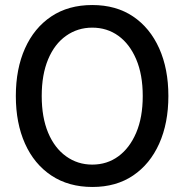

<svg xmlns="http://www.w3.org/2000/svg" viewBox="-20 -732 733 764"><path d="M348 12Q253 12 184.5 -33.5Q116 -79 79.5 -160.5Q43 -242 43 -350Q43 -458 79.5 -539.5Q116 -621 184 -666.5Q252 -712 347 -712Q442 -712 509.5 -666.5Q577 -621 613.5 -539.5Q650 -458 650 -350Q650 -242 613.5 -160.5Q577 -79 509.5 -33.5Q442 12 348 12ZM347 -77Q406 -77 451 -110Q496 -143 522 -204Q548 -265 548 -350Q548 -435 522 -496Q496 -557 451 -589.5Q406 -622 347 -622Q289 -622 243 -589.5Q197 -557 171.5 -496Q146 -435 146 -350Q146 -265 171.5 -204Q197 -143 243 -110Q289 -77 347 -77Z"/></svg>

Font: DM Sans 28pt Medium
Style: Regular
Weight: 500
Version: Version 4.004;gftools[0.9.30]